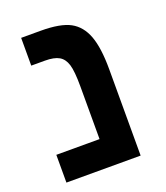

<svg xmlns="http://www.w3.org/2000/svg" viewBox="-116 -687 664 768"><g transform="rotate(-20 215.5 -303.0)"><path d="M351.1 0H35.2V-118.2H219.2V-341.8Q219.2 -407.7 210.4 -435.8Q201.7 -463.9 181.2 -475.8Q160.6 -487.8 121.1 -487.8H63V-606H146Q230 -606 271.5 -583.5Q313 -561 332 -509.8Q351.1 -458.5 351.1 -367.2Z"/></g></svg>

Font: Liberation Sans
Style: Bold
Weight: 700
Designer: Steve Matteson
Foundry: Ascender Corporation
Version: Version 2.1.5